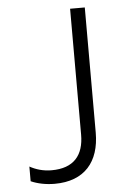

<svg xmlns="http://www.w3.org/2000/svg" viewBox="-52 -739 521 781"><g transform="rotate(-5 209.0 -348.0)"><path d="M140 4C262 4 324 -70 324 -189V-700H264V-186C264 -102 223 -52 132 -52C98 -52 68 -61 43 -75V-15C70 -3 104 4 140 4Z"/></g></svg>

Font: Fixel Display Light
Style: Regular
Weight: 300
Designer: AlfaBravo + MacPaw
Foundry: Kyrylo Tkachov, Marchela Mozhyna, Serhii Makarenko, Maria Weinstein, Zakhar Kryvoshyya
Version: Version 1.211